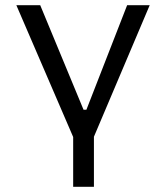

<svg xmlns="http://www.w3.org/2000/svg" viewBox="-20 -520 640 740"><path d="M302 -97H313L470 -500H557L342 7V200H262V8L43 -500H135Z"/></svg>

Font: PT Mono
Style: Regular
Weight: 400
Monospace: yes
Designer: A.Korolkova, I.Chaeva
Foundry: ParaType Ltd
Version: Version 1.001W OFL